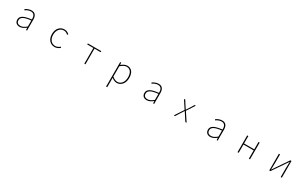

<svg xmlns="http://www.w3.org/2000/svg" viewBox="380 -2765 8240 5233"><g transform="rotate(30 4500.0 -148.5)"><path d="M450 13C520 13 586 -26 640 -70H643L648 0H678V-341C678 -448 640 -540 516 -540C430 -540 357 -496 324 -472L342 -443C376 -470 439 -507 514 -507C623 -507 645 -414 642 -329C405 -302 298 -247 298 -130C298 -30 368 13 450 13ZM453 -20C389 -20 335 -50 335 -131C335 -220 413 -273 642 -298V-109C573 -50 516 -20 453 -20Z M1549 13C1617 13 1673 -18 1717 -57L1696 -83C1659 -48 1608 -20 1550 -20C1430 -20 1351 -118 1351 -262C1351 -407 1438 -507 1550 -507C1604 -507 1646 -481 1681 -448L1704 -474C1669 -507 1622 -540 1550 -540C1423 -540 1313 -439 1313 -262C1313 -88 1415 13 1549 13Z M2482 0H2517V-494H2711V-527H2289V-494H2482Z M3307 243H3343V46V-53C3399 -11 3454 13 3504 13C3630 13 3738 -92 3738 -271C3738 -434 3669 -540 3526 -540C3460 -540 3397 -500 3345 -459H3343L3337 -527H3307ZM3507 -20C3465 -20 3405 -39 3343 -91V-416C3410 -474 3469 -507 3523 -507C3652 -507 3700 -405 3700 -271C3700 -124 3619 -20 3507 -20Z M4450 13C4520 13 4586 -26 4640 -70H4643L4648 0H4678V-341C4678 -448 4640 -540 4516 -540C4430 -540 4357 -496 4324 -472L4342 -443C4376 -470 4439 -507 4514 -507C4623 -507 4645 -414 4642 -329C4405 -302 4298 -247 4298 -130C4298 -30 4368 13 4450 13ZM4453 -20C4389 -20 4335 -50 4335 -131C4335 -220 4413 -273 4642 -298V-109C4573 -50 4516 -20 4453 -20Z M5298 0H5337L5432 -151C5453 -184 5473 -217 5495 -248H5500C5522 -217 5544 -184 5563 -151L5661 0H5702L5521 -273L5686 -527H5648L5561 -387C5541 -358 5524 -330 5505 -300H5501C5481 -330 5461 -358 5443 -387L5354 -527H5314L5479 -275Z M6450 13C6520 13 6586 -26 6640 -70H6643L6648 0H6678V-341C6678 -448 6640 -540 6516 -540C6430 -540 6357 -496 6324 -472L6342 -443C6376 -470 6439 -507 6514 -507C6623 -507 6645 -414 6642 -329C6405 -302 6298 -247 6298 -130C6298 -30 6368 13 6450 13ZM6453 -20C6389 -20 6335 -50 6335 -131C6335 -220 6413 -273 6642 -298V-109C6573 -50 6516 -20 6453 -20Z M7304 0H7340V-261H7660V0H7696V-527H7660V-294H7340V-527H7304Z M8302 0H8338L8586 -363C8608 -396 8641 -445 8663 -478H8668C8665 -407 8662 -336 8662 -277V0H8698V-527H8662L8414 -164C8392 -131 8360 -82 8338 -49H8333C8335 -120 8338 -191 8338 -249V-527H8302Z"/></g></svg>

Font: Harano Aji Gothic CN ExtraLight
Style: Regular
Weight: 250
Foundry: Masamichi Hosoda
Version: HaranoAjiGothicCN-ExtraLight version 20230610;ttx 4.39.4